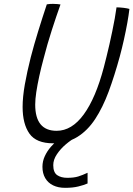

<svg xmlns="http://www.w3.org/2000/svg" viewBox="-20 -702 672 968"><path d="M421.5 169V223Q402 231.5 374.5 238.2Q347 245 308 245Q273.5 245 247.8 232.5Q222 220 208 196Q194 172 194 139Q194 111 205.8 85.5Q217.5 60 236.8 37.8Q256 15.5 279 -2.5Q302 -20.5 324.5 -32L361.5 -9Q338 3.5 311.5 26Q285 48.5 266.8 75.8Q248.5 103 248.5 130.5Q248.5 167 268 180.8Q287.5 194.5 319.5 194.5Q352.5 194.5 374.2 187.8Q396 181 421.5 169ZM248 20.5Q163 20.5 128.5 -28.2Q94 -77 94 -163Q94 -212.5 105.2 -276.2Q116.5 -340 135 -413Q151.5 -476.5 172.5 -544.5Q193.5 -612.5 216 -680Q223 -681.5 231.2 -682Q239.5 -682.5 247 -682.5Q259.5 -682.5 269.2 -681.5Q279 -680.5 285 -679.5Q264 -621 241 -549.5Q218 -478 200 -407.5Q187.5 -361.5 178 -318Q168.5 -274.5 163 -238Q157.5 -201.5 157.5 -174.5Q157.5 -42.5 265.5 -42.5Q342 -42.5 402.2 -125Q462.5 -207.5 503.5 -363Q509.5 -386.5 517 -416.2Q524.5 -446 531.8 -478.5Q539 -511 546 -544.2Q553 -577.5 558.5 -608.2Q564 -639 567.5 -665Q576 -665 585.2 -664.2Q594.5 -663.5 603.5 -662.5Q612.5 -661.5 620 -660Q627.5 -658.5 632.5 -657Q629 -626.5 621.8 -586.2Q614.5 -546 604.8 -502.2Q595 -458.5 584 -417.5Q557.5 -320.5 527.8 -240.2Q498 -160 459.8 -101.8Q421.5 -43.5 369.8 -11.5Q318 20.5 248 20.5Z"/></svg>

Font: Grandstander Thin ExtraLight
Style: Italic
Weight: 250
Italic angle: -15°
Version: Version 1.200